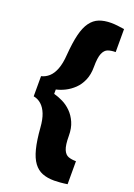

<svg xmlns="http://www.w3.org/2000/svg" viewBox="-157 -766 661 949"><g transform="rotate(20 173.5 -291.5)"><path d="M20 -234V-340Q42 -345 60 -361Q78 -377 89.5 -407Q101 -437 104 -483Q109 -548 119.5 -591Q130 -634 148.5 -659.5Q167 -685 193.5 -695.5Q220 -706 257 -706Q271 -706 289 -704Q307 -702 326 -699V-578Q303 -578 286 -572Q269 -566 259.5 -543.5Q250 -521 250 -472Q250 -432 237 -402Q224 -372 203 -352Q182 -332 158 -320Q134 -308 111 -303V-280Q134 -274 158.5 -262Q183 -250 203.5 -229.5Q224 -209 237 -179.5Q250 -150 250 -110Q250 -61 259.5 -38.5Q269 -16 286 -10Q303 -4 326 -4V117Q307 120 288 121.5Q269 123 257 123Q221 123 194.5 112.5Q168 102 149.5 77Q131 52 120 9Q109 -34 104 -100Q101 -142 90 -170Q79 -198 61 -214Q43 -230 20 -234Z"/></g></svg>

Font: Bricolage Grotesque ExtraBold
Style: Regular
Weight: 800
Designer: Mathieu Triay
Foundry: Atelier Triay
Version: Version 1.001;gftools[0.9.33.dev8+g029e19f]